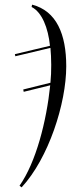

<svg xmlns="http://www.w3.org/2000/svg" viewBox="-20 -566 338 826"><path d="M64 233 73 240C189 115 265 -121 265 -281C265 -419 223 -519 118 -546L116 -536C161 -513 187 -446 195 -369L44 -333L46 -324L197 -360C201 -319 202 -257 197 -210L80 -181L82 -171L196 -199C180 -44 135 132 64 233Z"/></svg>

Font: Noto Serif Display Light
Style: Italic
Weight: 300
Italic angle: -12°
Designer: Monotype Design Team
Foundry: Monotype Imaging Inc.
Version: Version 2.009